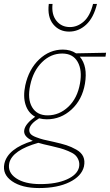

<svg xmlns="http://www.w3.org/2000/svg" viewBox="-73 -663 557 972"><path d="M277 -503Q227 -503 196.5 -540Q166 -577 174 -643H193Q187 -590 212.5 -558Q238 -526 281 -526Q319 -526 351 -554Q383 -582 398 -643H418Q401 -573 363 -538Q325 -503 277 -503ZM464 -396 461 -376H331Q372 -328 357 -239Q343 -158 289 -108.5Q235 -59 164 -59Q145 -59 125 -64Q82 -38 76 -12Q73 2 80 12.5Q87 23 109.5 31.5Q132 40 146.5 43.5Q161 47 198 55Q238 64 263 72Q288 80 313.5 94.5Q339 109 348.5 130Q358 151 352 180Q340 229 279 259Q218 289 125 289Q38 289 -12 254.5Q-62 220 -51 166Q-34 89 93 50Q43 28 50 -6Q56 -37 105 -72Q70 -91 56.5 -132.5Q43 -174 55 -231Q73 -313 125.5 -362.5Q178 -412 245 -412Q284 -412 312 -393ZM332 -241Q344 -308 320 -350Q296 -392 242 -392Q184 -392 139.5 -348Q95 -304 80 -232Q65 -162 89.5 -120.5Q114 -79 168 -79Q227 -79 273 -122.5Q319 -166 332 -241ZM327 184Q331 164 324.5 147.5Q318 131 306.5 121Q295 111 272 101.5Q249 92 232 87.5Q215 83 186 76Q144 67 121 60Q-10 97 -26 162Q-36 209 8 239Q52 269 131 269Q212 269 265 245.5Q318 222 327 184Z"/></svg>

Font: EauTestText Extralight
Style: Italic
Weight: 250
Italic angle: -12°
Designer: Christian Thalmann (Catharsis Fonts)
Version: Version 0.001;PS 000.001;hotconv 1.0.88;makeotf.lib2.5.64775